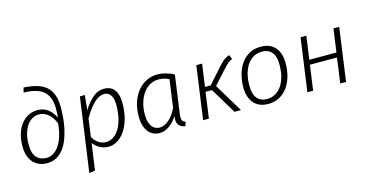

<svg xmlns="http://www.w3.org/2000/svg" viewBox="-90 -1182 3512 1827"><g transform="rotate(-15 1665.5 -269.0)"><path d="M207 -743Q277 -739 332 -724Q387 -709 424.5 -677.5Q462 -646 481.5 -595.5Q501 -545 501 -471Q501 -427 497 -374.5Q493 -322 482 -268.5Q471 -215 452 -164.5Q433 -114 404 -75Q375 -36 334.5 -12.5Q294 11 239 11Q197 11 163 -3Q129 -17 104 -44Q79 -71 65.5 -111Q52 -151 52 -203Q52 -273 69.5 -328.5Q87 -384 117.5 -422Q148 -460 188.5 -480.5Q229 -501 276 -501Q333 -501 374.5 -473Q416 -445 447 -385L450 -387Q452 -406 452.5 -431Q453 -456 453 -472Q453 -584 392.5 -639Q332 -694 195 -696ZM245 -39Q278 -39 309.5 -56Q341 -73 367 -108.5Q393 -144 411.5 -199Q430 -254 436 -330Q407 -397 367 -427.5Q327 -458 280 -458Q249 -458 219 -442.5Q189 -427 165.5 -395.5Q142 -364 127.5 -316.5Q113 -269 113 -204Q113 -118 149.5 -78.5Q186 -39 245 -39Z M737 -377Q782 -449 831.5 -491.5Q881 -534 944 -534Q972 -534 996.5 -524.5Q1021 -515 1039 -494Q1057 -473 1067.5 -439.5Q1078 -406 1078 -358Q1078 -269 1058 -200.5Q1038 -132 1005.5 -85Q973 -38 931 -13.5Q889 11 845 11Q756 11 696 -65L659 197L601 205L703 -523H752ZM933 -485Q883 -485 833.5 -440Q784 -395 728 -298L704 -122Q725 -84 758.5 -61Q792 -38 834 -38Q869 -38 902 -58Q935 -78 960.5 -118Q986 -158 1001.5 -217.5Q1017 -277 1017 -357Q1017 -392 1010 -416.5Q1003 -441 991.5 -456Q980 -471 964.5 -478Q949 -485 933 -485Z M1598 11Q1521 -2 1521 -73Q1521 -88 1524 -108Q1484 -48 1439 -18.5Q1394 11 1347 11Q1314 11 1286 -2Q1258 -15 1237.5 -40.5Q1217 -66 1205.5 -104Q1194 -142 1194 -193Q1194 -273 1216 -336Q1238 -399 1275.5 -443Q1313 -487 1362.5 -510.5Q1412 -534 1467 -534Q1505 -534 1548.5 -522.5Q1592 -511 1630 -490L1578 -114Q1576 -106 1576 -98V-84Q1576 -58 1585 -46.5Q1594 -35 1614 -29ZM1363 -39Q1402 -39 1447.5 -74.5Q1493 -110 1531 -186L1569 -460Q1522 -485 1464 -485Q1423 -485 1385.5 -465.5Q1348 -446 1319 -408.5Q1290 -371 1272.5 -316.5Q1255 -262 1255 -193Q1255 -152 1263.5 -123Q1272 -94 1287 -75Q1302 -56 1321.5 -47.5Q1341 -39 1363 -39Z M1907 -523 1876 -301H1932L2071 -457Q2089 -477 2103 -490Q2117 -503 2129 -511.5Q2141 -520 2152.5 -525Q2164 -530 2177 -534L2194 -491Q2183 -487 2174 -482.5Q2165 -478 2155 -470Q2145 -462 2132.5 -449Q2120 -436 2102 -417L1980 -282L2150 0H2086L1933 -255H1869L1834 0H1777L1850 -523Z M2227 -202Q2227 -261 2241.5 -320.5Q2256 -380 2287.5 -427.5Q2319 -475 2368 -504.5Q2417 -534 2486 -534Q2577 -534 2626.5 -478.5Q2676 -423 2676 -323Q2676 -248 2657.5 -186.5Q2639 -125 2605 -81Q2571 -37 2523.5 -13Q2476 11 2418 11Q2327 11 2277 -45.5Q2227 -102 2227 -202ZM2485 -486Q2444 -486 2408 -468Q2372 -450 2345 -414Q2318 -378 2302.5 -324.5Q2287 -271 2287 -200Q2287 -119 2321.5 -78Q2356 -37 2419 -37Q2459 -37 2495 -55.5Q2531 -74 2558 -110Q2585 -146 2600.5 -200Q2616 -254 2616 -326Q2616 -406 2581.5 -446Q2547 -486 2485 -486Z M3128 0 3162 -247H2895L2861 0H2804L2877 -523H2934L2902 -294H3169L3201 -523H3258L3185 0Z"/></g></svg>

Font: Glekhifnjqigglhiwekvrgaqftz
Style: Regular
Weight: 300
Italic angle: -8°
Designer: Carrois Corporate & Edenspiekermann
Foundry: Carrois Corporate GbR & Edenspiekermann AG
Version: Version 2.001